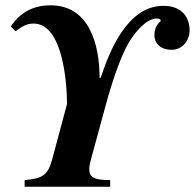

<svg xmlns="http://www.w3.org/2000/svg" viewBox="-20 -705 736 725"><path d="M356 -411C356 -541 315 -685 171 -685C116 -685 61 -666 21 -605L39 -587C69 -610 86 -616 107 -616C216 -616 233 -396 233 -312L177 -103C160 -41 139 -31 73 -25V0H396V-25C334 -25 317 -36 317 -67C317 -80 322 -99 327 -116L379 -307C404 -399 435 -490 465 -542C493 -589 534 -635 572 -635C583 -635 587 -631 587 -626C574 -614 563 -598 563 -572C563 -543 584 -517 629 -517C669 -517 696 -553 696 -590C696 -636 670 -683 597 -683C464 -683 396 -520 360 -411Z"/></svg>

Font: XITS
Style: Bold Italic
Weight: 700
Italic angle: -16.33°
Designer: MicroPress Inc., with final additions and corrections provided by Coen Hoffman, Elsevier (retired)
Version: Version 1.105